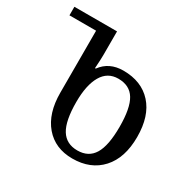

<svg xmlns="http://www.w3.org/2000/svg" viewBox="-159 -876 1052 1049"><g transform="rotate(30 367.0 -352.0)"><path d="M424 10Q539 10 606 -63.5Q673 -137 673 -269Q673 -401 607.5 -473.5Q542 -546 427 -546Q338 -546 290 -480H285Q287 -508 288 -529.5Q289 -551 289 -565V-714H20V-660H188V-269Q188 -139 251.5 -64.5Q315 10 424 10ZM426 -42Q356 -42 322.5 -96Q289 -150 289 -269Q289 -376 323.5 -435Q358 -494 425 -494Q497 -494 529.5 -440.5Q562 -387 562 -269Q562 -151 529 -96.5Q496 -42 426 -42Z"/></g></svg>

Font: Noto Serif Georgian
Style: Regular
Weight: 400
Designer: Monotype Design Team
Foundry: Monotype Imaging Inc.
Version: Version 1.901